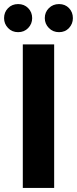

<svg xmlns="http://www.w3.org/2000/svg" viewBox="-47 -923 378 943"><path d="M65 0V-705H219V0ZM42 -765Q12 -765 -7.5 -785.5Q-27 -806 -27 -834Q-27 -863 -7.5 -883Q12 -903 42 -903Q72 -903 91.5 -883Q111 -863 111 -834Q111 -806 91.5 -785.5Q72 -765 42 -765ZM243 -765Q213 -765 193 -785.5Q173 -806 173 -834Q173 -863 193 -883Q213 -903 243 -903Q273 -903 292 -883Q311 -863 311 -834Q311 -806 292 -785.5Q273 -765 243 -765Z"/></svg>

Font: TikTok Sans 24pt
Style: Bold
Weight: 700
Version: Version 4.000